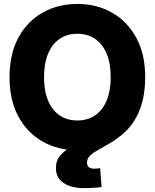

<svg xmlns="http://www.w3.org/2000/svg" viewBox="-20 -759 792 984"><path d="M376.5 11.2Q277.8 11.2 199 -33.2Q120.1 -77.6 74.5 -161.4Q28.8 -245.1 28.8 -363.3Q28.8 -482.4 74.5 -566.4Q120.1 -650.4 199 -694.6Q277.8 -738.8 376.5 -738.8Q474.6 -738.8 553.2 -694.6Q631.8 -650.4 678 -566.4Q724.1 -482.4 724.1 -363.3Q724.1 -244.6 678 -160.9Q631.8 -77.1 553.2 -33Q474.6 11.2 376.5 11.2ZM376.5 -141.6Q428.7 -141.6 467 -167.5Q505.4 -193.4 526.4 -243.2Q547.4 -293 547.4 -363.3Q547.4 -434.1 526.4 -484.1Q505.4 -534.2 467 -560.1Q428.7 -585.9 376.5 -585.9Q324.2 -585.9 285.9 -560.1Q247.6 -534.2 226.6 -484.1Q205.6 -434.1 205.6 -363.3Q205.6 -293 226.6 -243.2Q247.6 -193.4 285.9 -167.5Q324.2 -141.6 376.5 -141.6ZM412.6 205.1Q343.8 205.1 305.2 178.2Q266.6 151.4 266.6 102.1Q266.6 63.5 289.1 37.4Q311.5 11.2 348.4 -8.3Q385.3 -27.8 429.2 -47.1Q473.1 -66.4 517.1 -90.3Q561 -114.3 597.9 -149.7Q634.8 -185.1 657.2 -236.8Q679.7 -288.6 679.7 -363.3H723.6Q723.6 -286.1 707.5 -230.5Q691.4 -174.8 665 -135.5Q638.7 -96.2 606.7 -69.8Q574.7 -43.5 543 -24.9Q511.2 -6.3 484.6 8.3Q458 22.9 441.9 38.3Q425.8 53.7 425.8 74.2Q425.8 89.8 435.3 97.7Q444.8 105.5 463.4 105.5Q471.2 105.5 478.5 104.7Q485.8 104 493.2 103L500.5 199.7Q482.9 202.1 457.8 203.6Q432.6 205.1 412.6 205.1Z"/></svg>

Font: Inter 28pt ExtraBold
Style: Regular
Weight: 800
Designer: Rasmus Andersson
Foundry: rsms
Version: Version 4.001;git-66647c0bb